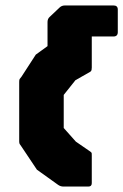

<svg xmlns="http://www.w3.org/2000/svg" viewBox="-20 -685 452 705"><path d="M154.5 -454V-604Q154.5 -616 162.5 -623L199.5 -658Q207 -665 219.5 -665H396.5Q412.5 -665 412.5 -650V-567Q412.5 -551 396.5 -551H317V-537.5ZM213 0Q202 0 193 -6.5L115.5 -62L59 -146.5Q55 -153 52.8 -155.5Q50.5 -158 50.5 -165.5V-384.5Q50.5 -392 52.2 -394.8Q54 -397.5 59 -403.5L111.5 -484.5L193 -543.5Q197 -546.5 201.5 -548.2Q206 -550 213 -550H304.5Q317 -550 317 -537.5V-437Q317 -433 316.2 -428.5Q315.5 -424 311.5 -421.5L257 -390.5L214 -336.5V-215L258.5 -165L311.5 -128.5Q316.5 -125.5 316.8 -121.2Q317 -117 317 -113V-12.5Q317 0 304.5 0Z"/></svg>

Font: Jaro 24pt
Style: Regular
Weight: 400
Designer: Agyei Archer, Celine Hurka, Mirko Velimirović
Version: Version 1.000